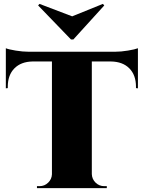

<svg xmlns="http://www.w3.org/2000/svg" viewBox="-20 -967 738 987"><path d="M357 -764H345L176 -939L183 -947L351 -883L509 -947L516 -939ZM452 -651V-72Q453 -46 471.5 -28Q490 -10 516 -10H529V0H170V-10H183Q209 -10 227.5 -28Q246 -46 247 -71V-651H148Q88 -650 54 -615.5Q20 -581 20 -521V-514L10 -513V-719Q24 -713 60.5 -707Q97 -701 128 -701H571Q602 -701 638 -707Q674 -713 689 -719V-513L679 -514V-521Q679 -581 645 -615.5Q611 -650 550 -651Z"/></svg>

Font: Cinzel Decorative Black
Style: Regular
Weight: 900
Designer: Natanael Gama
Version: Version 1.002;PS 001.002;hotconv 1.0.56;makeotf.lib2.0.21325